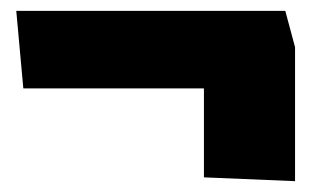

<svg xmlns="http://www.w3.org/2000/svg" viewBox="-20 -444 574 354"><path d="M524 -110 356 -117V-281H23L10 -424H506L524 -357Z"/></svg>

Font: Palanquin Dark
Style: Bold
Weight: 700
Designer: Pria Ravichandran
Version: Version 1.000